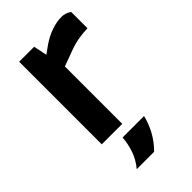

<svg xmlns="http://www.w3.org/2000/svg" viewBox="-217 -584 835 835"><g transform="rotate(-45 200.5 -166.0)"><path d="M70 0V-508H162L175 -446L213 -473Q242 -493 275 -504.5Q308 -516 338 -516Q349 -516 360.5 -512.5Q372 -509 383 -501V-401Q352 -400 323.5 -395Q295 -390 259 -376L196 -353V0ZM101 184Q127 153 139.5 117.5Q152 82 155 43H287Q278 81 258.5 117Q239 153 208 184Z"/></g></svg>

Font: REM Medium
Style: Regular
Weight: 500
Designer: Octavio Pardo
Foundry: Ashler Design
Version: Version 1.005;gftools[0.9.28]